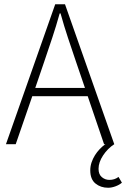

<svg xmlns="http://www.w3.org/2000/svg" viewBox="-20 -679 594 904"><path d="M489 205Q454 205 429.5 185Q405 165 405 123Q405 104 411 86Q417 68 427 52Q437 36 450 22.5Q463 9 476 0H470L393 -226H132L54 0H8L240 -659H286L518 0Q487 20 465.5 52.5Q444 85 444 116Q444 142 459.5 155Q475 168 495 168Q520 168 538 154L554 181Q543 191 524.5 198Q506 205 489 205ZM188 -388 146 -265H380L338 -388Q318 -447 300 -501Q282 -555 265 -616H261Q244 -555 226 -501Q208 -447 188 -388Z"/></svg>

Font: hySource Sans Pro Light
Style: Regular
Weight: 300
Designer: Paul D. Hunt
Foundry: Adobe Systems Incorporated
Version: Version 2.021;PS 2.000;hotconv 1.0.86;makeotf.lib2.5.63406